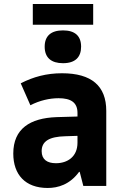

<svg xmlns="http://www.w3.org/2000/svg" viewBox="-20 -924 603 954"><path d="M143 -801H443V-904H143ZM293 -610C354 -610 383 -640 383 -692C383 -745 353 -773 293 -773C233 -773 202 -745 202 -692C202 -637 235 -610 293 -610ZM217 10C268 10 327 -7 373 -70H376L394 0H508V-373C508 -497 435 -560 288 -560C211 -560 145 -542 83 -510L131 -401C177 -425 227 -436 271 -436C332 -436 365 -415 365 -363V-345L260 -342C130 -337 46 -285 46 -161C46 -57 105 10 217 10ZM258 -113C215 -113 187 -131 187 -173C187 -223 226 -245 304 -247L365 -249V-215C365 -145 315 -113 258 -113Z"/></svg>

Font: Noto Sans Mono SemiCondensed ExtraBold
Style: Regular
Weight: 800
Width: 4
Designer: Monotype Design Team
Foundry: Monotype Imaging Inc.
Version: Version 2.014